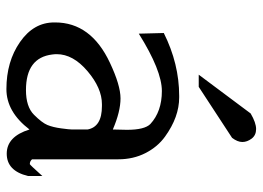

<svg xmlns="http://www.w3.org/2000/svg" viewBox="-130 -675 819 599"><g transform="rotate(90 279.5 -375.5)"><path d="M334 -748Q363 -765 382.5 -765Q402 -765 412.5 -751Q423 -737 423 -722Q423 -707 410 -690L251 -586H213ZM529 -53Q513 13 459.5 13Q406 13 384 -58Q329 14 258 14Q172 14 111 -28.5Q50 -71 50 -135V-138Q50 -250 176 -309Q246 -342 287 -342Q328 -342 384 -318L385 -362Q385 -417 367 -435Q328 -471 264 -471Q200 -471 85 -399L83 -477Q179 -525 279 -525H284Q345 -525 406 -481Q438 -458 457.5 -420Q477 -382 477 -335V-66Q483 -59 492 -59Q494 -59 529 -98ZM384 -239Q376 -284 311 -284H305Q255 -284 202 -239Q149 -194 149 -143Q149 -136 150 -129Q160 -47 261 -47Q313 -47 338 -72Q363 -97 370 -114Q377 -131 380.5 -157Q384 -183 384 -191Z"/></g></svg>

Font: Sawarabi Mincho
Style: Regular
Weight: 400
Version: Version 1.00